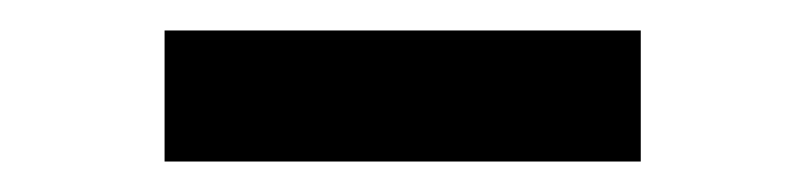

<svg xmlns="http://www.w3.org/2000/svg" viewBox="-20 -756 528 126"><path d="M400.5 -736V-650H88V-736Z"/></svg>

Font: Merriweather 36pt
Style: Bold
Weight: 700
Designer: Eben Sorkin
Foundry: Eben Sorkin
Version: Version 2.100